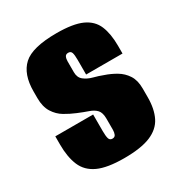

<svg xmlns="http://www.w3.org/2000/svg" viewBox="-129 -593 644 690"><g transform="rotate(-30 193.0 -247.5)"><path d="M190 8Q120 8 82 -9.5Q44 -27 29 -62.5Q14 -98 14 -150V-184H171V-115Q171 -95 174 -84.5Q177 -74 188 -74Q198 -74 201.5 -82Q205 -90 205 -101V-147Q205 -172 194.5 -183.5Q184 -195 165 -201.5Q146 -208 122 -218Q100 -227 78 -240Q56 -253 41.5 -276Q27 -299 27 -335V-363Q27 -434 64.5 -468.5Q102 -503 203 -503Q271 -503 307.5 -486.5Q344 -470 358 -436.5Q372 -403 372 -353V-321H221V-382Q221 -402 218 -411.5Q215 -421 204 -421Q194 -421 190.5 -413.5Q187 -406 187 -395V-350Q187 -328 201.5 -316.5Q216 -305 237 -299.5Q258 -294 276 -287Q300 -279 322 -266Q344 -253 358 -231.5Q372 -210 372 -176V-140Q372 -91 355.5 -58Q339 -25 299.5 -8.5Q260 8 190 8Z"/></g></svg>

Font: Alumni Sans Black
Style: Regular
Weight: 900
Designer: Robert E. Leuschke
Foundry: Robert E. Leuschke
Version: Version 1.018